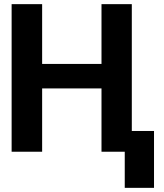

<svg xmlns="http://www.w3.org/2000/svg" viewBox="-20 -731 789 925"><path d="M36 0H183V-305H469V0H581V174H722V-100H615V-711H469V-423H183V-711H36Z"/></svg>

Font: Asimov Pro
Style: Bd
Weight: 700
Designer: Google
Version: Version 2.000980; 2014